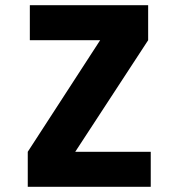

<svg xmlns="http://www.w3.org/2000/svg" viewBox="-20 -720 690 740"><path d="M87 0V-135L366 -565H95V-700H551V-565L270 -135H561V0Z"/></svg>

Font: Trispace Thin ExtraBold
Style: Regular
Weight: 800
Version: Version 1.210